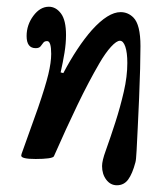

<svg xmlns="http://www.w3.org/2000/svg" viewBox="-20 -461 496 570"><path d="M327 89Q308 89 295.5 72.5Q283 56 283 32Q283 16 294 -14Q308 -53 322.5 -98Q337 -143 347.5 -188.5Q358 -234 358 -274Q358 -305 352 -322.5Q346 -340 336 -340Q326 -340 309.5 -322Q293 -304 275 -273Q243 -218 210 -149.5Q177 -81 140 3Q138 7 123.5 9Q109 11 86 11Q43 11 43 1Q43 0 43.5 -1.5Q44 -3 44 -4L93 -141Q115 -205 123.5 -240.5Q132 -276 132 -301Q132 -339 120 -339Q112 -339 108.5 -334Q105 -329 100.5 -323.5Q96 -318 86 -318Q59 -318 59 -354Q59 -387 79 -414Q99 -441 125 -441Q146 -441 161 -421Q176 -401 176 -357Q176 -332 171.5 -304.5Q167 -277 160 -246L168 -244Q188 -282 209.5 -314.5Q231 -347 253 -372Q301 -425 338 -425Q360 -425 376 -409Q397 -388 397 -324Q397 -298 396 -257Q395 -216 393 -170.5Q391 -125 389 -83.5Q387 -42 385.5 -13.5Q384 15 382 21Q373 55 360.5 72Q348 89 327 89Z"/></svg>

Font: Junicode
Style: Bold Italic
Weight: 700
Italic angle: -11°
Designer: Peter S. Baker
Version: Version 2.100; ttfautohint (v1.8.4)